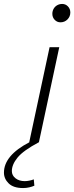

<svg xmlns="http://www.w3.org/2000/svg" viewBox="-122 -720 376 972"><path d="M184 -607Q167 -607 155 -619.5Q143 -632 143 -650Q143 -664 149.5 -675.5Q156 -687 167.5 -693.5Q179 -700 193 -700Q210 -700 222 -687.5Q234 -675 234 -657Q234 -636 219.5 -621.5Q205 -607 184 -607ZM-5 232Q-54 232 -78 208.5Q-102 185 -102 154Q-102 67 27 0H26L129 -481H178L75 0Q-4 42 -33 77.5Q-62 113 -62 146Q-62 168 -43.5 182.5Q-25 197 3 197Q14 197 26.5 194.5Q39 192 49 188L52 220Q41 225 26 228.5Q11 232 -5 232Z"/></svg>

Font: Red Hat Text
Style: Italic
Weight: 300
Italic angle: -12°
Designer: Pentagram, MCKL
Foundry: Pentagram, MCKL
Version: Version 1.023